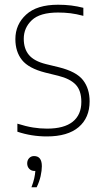

<svg xmlns="http://www.w3.org/2000/svg" viewBox="-20 -568 435 812"><path d="M178 9Q113 9 53.5 -11V-45Q90 -33.5 119.5 -28.8Q149 -24 179 -24Q251 -24 287.5 -53.2Q324 -82.5 324 -137Q324 -185 300.2 -210Q276.5 -235 226.5 -247.5L171.5 -261Q101 -279 73 -314.2Q45 -349.5 45 -402.5Q45 -464.5 90.5 -506.2Q136 -548 225.5 -548Q255 -548 281 -544.8Q307 -541.5 332.5 -535V-501Q302.5 -509 277.8 -512Q253 -515 225.5 -515Q149 -515 114.8 -482.8Q80.5 -450.5 80.5 -404Q80.5 -362 102.2 -335.8Q124 -309.5 174 -297L229.5 -283.5Q303.5 -265 331.2 -229Q359 -193 359 -139.5Q359 -70 312.8 -30.5Q266.5 9 178 9ZM113 224Q121 203 124.8 186.2Q128.5 169.5 129.5 155H126Q112.5 155 103.8 146Q95 137 95 123Q95 109.5 103.2 100.8Q111.5 92 124 92Q157 92 157 135Q157 153 151.8 176.8Q146.5 200.5 135 224Z"/></svg>

Font: Encode Sans Semi Condensed Thin
Style: Regular
Weight: 100
Width: 4
Designer: Multiple Designers
Foundry: Impallari Type
Version: Version 3.000; ttfautohint (v1.8.3) -l 8 -r 50 -G 200 -x 14 